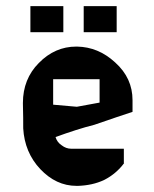

<svg xmlns="http://www.w3.org/2000/svg" viewBox="-20 -604 501 626"><path d="M252.9 -584C252.9 -545.9 252.9 -517.6 252.9 -499C300.8 -499 336.9 -499 360.4 -499C360.4 -537.1 360.4 -565.4 360.4 -584ZM79.1 -584C79.1 -545.9 79.1 -517.6 79.1 -499C127 -499 163.1 -499 186.5 -499C186.5 -537.1 186.5 -565.4 186.5 -584ZM234.4 2C264.6 1 293.9 -4.9 320.3 -17.6C346.7 -31.2 368.2 -49.8 384.8 -72.3H383.8C383.8 -91.8 383.8 -107.4 383.8 -119.1H211.9C201.2 -119.1 190.4 -123 181.6 -129.9C170.9 -136.7 164.1 -146.5 161.1 -157.2C207 -173.8 249 -187.5 288.1 -197.3C342.8 -215.8 383.8 -230.5 412.1 -239.3C412.1 -252 412.1 -264.6 412.1 -277.3C412.1 -325.2 393.6 -366.2 355.5 -400.4C318.4 -434.6 277.3 -451.2 231.4 -452.1C230.5 -452.1 229.5 -452.1 228.5 -452.1C182.6 -452.1 141.6 -434.6 106.4 -398.4C72.3 -364.3 54.7 -320.3 54.7 -268.6C54.7 -267.6 54.7 -266.6 54.7 -265.6C55.7 -231.4 55.7 -205.1 55.7 -185.5C58.6 -133.8 77.1 -88.9 111.3 -52.7C145.5 -16.6 184.6 2 229.5 2C231.4 2 232.4 2 234.4 2ZM153.3 -345.7H304.7V-269.5L230.5 -255.9L153.3 -262.7Z"/></svg>

Font: DropForged
Style: Regular
Weight: 400
Designer: Antoine
Version: Version 1.0